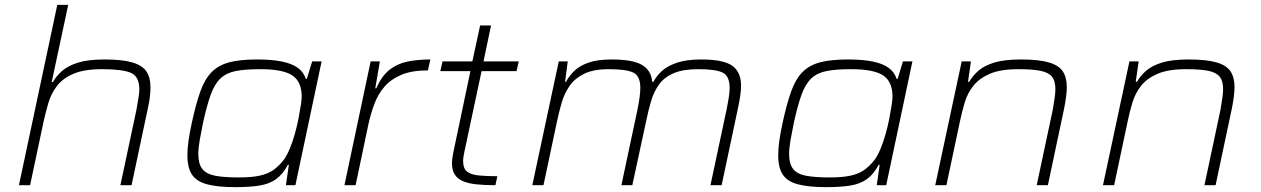

<svg xmlns="http://www.w3.org/2000/svg" viewBox="-20 -763 5197 791"><path d="M58 0 216 -743H261L193 -425H198Q212 -450 236 -471Q260 -492 301.5 -505Q343 -518 411 -518Q483 -518 524.5 -506Q566 -494 583 -469Q600 -444 600 -403Q600 -387 597.5 -364.5Q595 -342 589 -316L522 0H476L542 -310Q546 -335 550 -357Q554 -379 554 -395Q554 -448 519 -463Q484 -478 400 -478Q327 -478 282.5 -459Q238 -440 214 -408Q190 -376 179 -338Q168 -300 160 -264L104 0Z M950 8Q878 8 834 -3.5Q790 -15 771 -43.5Q752 -72 752 -124Q752 -149 756.5 -182Q761 -215 770 -256Q787 -335 805.5 -386.5Q824 -438 852.5 -466.5Q881 -495 925.5 -506.5Q970 -518 1039 -518Q1100 -518 1141.5 -509.5Q1183 -501 1207 -483.5Q1231 -466 1240 -438H1244L1266 -510H1305L1197 0H1158L1170 -84H1166Q1146 -46 1118 -25.5Q1090 -5 1049 1.5Q1008 8 950 8ZM963 -32Q1017 -32 1050.5 -39.5Q1084 -47 1106 -62.5Q1128 -78 1148 -103Q1162 -122 1174 -151Q1186 -180 1195 -212.5Q1204 -245 1210 -276Q1216 -307 1219.5 -330.5Q1223 -354 1223 -364Q1223 -427 1184 -452.5Q1145 -478 1053 -478Q991 -478 952 -470.5Q913 -463 888.5 -440Q864 -417 848 -372.5Q832 -328 816 -255Q808 -216 802.5 -184Q797 -152 797 -129Q797 -88 813.5 -67Q830 -46 866.5 -39Q903 -32 963 -32Z M1399 0 1507 -510H1545L1526 -399H1530Q1552 -449 1583.5 -474.5Q1615 -500 1657.5 -509Q1700 -518 1753 -518L1743 -473Q1677 -473 1634 -455Q1591 -437 1564.5 -406.5Q1538 -376 1523 -336.5Q1508 -297 1498 -252L1445 0Z M2021 0Q1977 0 1943.5 -3.5Q1910 -7 1887.5 -16.5Q1865 -26 1853.5 -44Q1842 -62 1842 -91Q1842 -99 1843 -107Q1844 -115 1845.5 -123Q1847 -131 1848 -137L1918 -470H1794L1803 -510H1926L1958 -658H2003L1972 -510H2117L2108 -470H1964L1893 -137Q1891 -126 1889.5 -118Q1888 -110 1888 -105.5Q1888 -101 1888 -99Q1888 -70 1903 -57Q1918 -44 1949.5 -40.5Q1981 -37 2029 -37Z M2173 0 2282 -510H2319L2308 -426H2312Q2325 -451 2346.5 -471.5Q2368 -492 2404.5 -505Q2441 -518 2500 -518Q2587 -518 2625 -495.5Q2663 -473 2667 -426H2672Q2685 -451 2708 -471.5Q2731 -492 2770 -505Q2809 -518 2868 -518Q2961 -518 2997 -492Q3033 -466 3033 -410Q3033 -391 3029.5 -367.5Q3026 -344 3020 -316L2953 0H2907L2973 -310Q2979 -339 2982.5 -362Q2986 -385 2986 -401Q2986 -450 2957 -464Q2928 -478 2857 -478Q2794 -478 2755.5 -461.5Q2717 -445 2695.5 -415.5Q2674 -386 2662.5 -347Q2651 -308 2642 -264L2585 0H2540L2606 -310Q2612 -339 2615 -362Q2618 -385 2618 -401Q2618 -450 2589 -464Q2560 -478 2488 -478Q2425 -478 2386.5 -459Q2348 -440 2326.5 -409Q2305 -378 2294 -340Q2283 -302 2275 -264L2219 0Z M3384 8Q3312 8 3268 -3.5Q3224 -15 3205 -43.5Q3186 -72 3186 -124Q3186 -149 3190.5 -182Q3195 -215 3204 -256Q3221 -335 3239.5 -386.5Q3258 -438 3286.5 -466.5Q3315 -495 3359.5 -506.5Q3404 -518 3473 -518Q3534 -518 3575.5 -509.5Q3617 -501 3641 -483.5Q3665 -466 3674 -438H3678L3700 -510H3739L3631 0H3592L3604 -84H3600Q3580 -46 3552 -25.5Q3524 -5 3483 1.5Q3442 8 3384 8ZM3397 -32Q3451 -32 3484.5 -39.5Q3518 -47 3540 -62.5Q3562 -78 3582 -103Q3596 -122 3608 -151Q3620 -180 3629 -212.5Q3638 -245 3644 -276Q3650 -307 3653.5 -330.5Q3657 -354 3657 -364Q3657 -427 3618 -452.5Q3579 -478 3487 -478Q3425 -478 3386 -470.5Q3347 -463 3322.5 -440Q3298 -417 3282 -372.5Q3266 -328 3250 -255Q3242 -216 3236.5 -184Q3231 -152 3231 -129Q3231 -88 3247.5 -67Q3264 -46 3300.5 -39Q3337 -32 3397 -32Z M3833 0 3942 -510H3980L3968 -426H3973Q3988 -452 4012 -472.5Q4036 -493 4077 -505.5Q4118 -518 4186 -518Q4259 -518 4300.5 -506Q4342 -494 4358.5 -469Q4375 -444 4375 -404Q4375 -387 4372 -364Q4369 -341 4364 -316L4297 0H4251L4317 -310Q4321 -335 4324.5 -357Q4328 -379 4328 -395Q4328 -430 4313.5 -447.5Q4299 -465 4265.5 -471.5Q4232 -478 4176 -478Q4102 -478 4058 -459Q4014 -440 3990 -409.5Q3966 -379 3954.5 -341Q3943 -303 3935 -264L3879 0Z M4524 0 4633 -510H4671L4659 -426H4664Q4679 -452 4703 -472.5Q4727 -493 4768 -505.5Q4809 -518 4877 -518Q4950 -518 4991.5 -506Q5033 -494 5049.5 -469Q5066 -444 5066 -404Q5066 -387 5063 -364Q5060 -341 5055 -316L4988 0H4942L5008 -310Q5012 -335 5015.5 -357Q5019 -379 5019 -395Q5019 -430 5004.5 -447.5Q4990 -465 4956.5 -471.5Q4923 -478 4867 -478Q4793 -478 4749 -459Q4705 -440 4681 -409.5Q4657 -379 4645.5 -341Q4634 -303 4626 -264L4570 0Z"/></svg>

Font: Saira Expanded ExtraLight
Style: Italic
Weight: 250
Width: 7
Italic angle: -12°
Designer: Hector Gatti with collaboration of the Omnibus-Type team
Foundry: Omnibus-Type
Version: Version 1.101